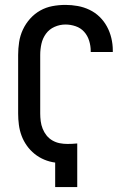

<svg xmlns="http://www.w3.org/2000/svg" viewBox="-20 -763 540 783"><path d="M205 0V-100Q182 -103 160.5 -112Q139 -121 121 -135.5Q103 -150 89.5 -169Q76 -188 68 -209.5Q60 -231 57 -254Q54 -277 54 -300V-539Q54 -565 58 -591.5Q62 -618 73.5 -642.5Q85 -667 103 -687Q121 -707 144 -720Q167 -733 193.5 -738Q220 -743 247 -743Q272 -743 297 -738.5Q322 -734 345 -723Q368 -712 386 -694.5Q404 -677 416 -655Q428 -633 434 -608Q440 -583 440 -558V-551H350V-555Q350 -576 343.5 -597Q337 -618 323 -633.5Q309 -649 288.5 -656Q268 -663 247 -663Q224 -663 202.5 -653.5Q181 -644 167.5 -625.5Q154 -607 149 -584.5Q144 -562 144 -539V-300Q144 -285 146 -269Q148 -253 154 -238Q160 -223 170 -210.5Q180 -198 194 -190Q208 -182 223.5 -179Q239 -176 255 -176Q265 -176 275 -176.5Q285 -177 295 -178V0Z"/></svg>

Font: Iosevka Medium
Style: Regular
Weight: 500
Monospace: yes
Designer: Belleve Invis
Foundry: Belleve Invis
Version: Version 32.5.0; ttfautohint (v1.8.4)